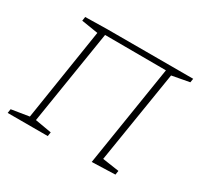

<svg xmlns="http://www.w3.org/2000/svg" viewBox="-117 -671 857 821"><g transform="rotate(30 311.5 -260.5)"><path d="M421 2 500 -496 199 -497 125 -34 206 -20 203 0H5L8 -20L95 -34L166 -488L84 -501L87 -521L195 -523H619L616 -504L530 -488L457 -34L539 -22L536 -2Z"/></g></svg>

Font: Bitter ExtraLight
Style: Italic
Weight: 200
Italic angle: -9°
Designer: Sol Matas, and Bitter project Authors
Foundry: Sol Matas
Version: Version 2.001